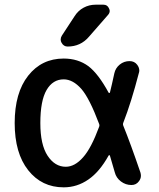

<svg xmlns="http://www.w3.org/2000/svg" viewBox="-20 -803 673 811"><path d="M398.4 -266.6Q401.4 -273.4 398.4 -280.3Q358.4 -386.7 324.2 -426.8Q288.1 -467.8 249 -467.8Q203.1 -467.8 176.8 -422.9Q150.4 -377.9 150.4 -283.2Q150.4 -191.4 181.2 -145Q211.9 -98.6 257.8 -98.6Q295.9 -98.6 331.1 -138.7Q365.2 -176.8 398.4 -266.6ZM501 -285.2Q498 -278.3 501 -271.5Q531.2 -197.3 573.2 -74.2Q575.2 -67.4 575.2 -60.5Q575.2 -48.8 567.4 -38.1Q555.7 -21.5 535.2 -21.5Q510.7 -21.5 490.7 -36.6Q470.7 -51.8 464.8 -75.2Q453.1 -115.2 444.3 -145.5Q444.3 -147.5 441.9 -147.5Q439.5 -147.5 438.5 -145.5Q400.4 -77.1 353.5 -44.9Q305.7 -11.7 249 -11.7Q156.2 -11.7 99.1 -84Q42 -156.2 42 -283.2Q42 -411.1 99.1 -483.4Q156.2 -555.7 249 -555.7Q309.6 -555.7 353.5 -523.4Q395.5 -491.2 438.5 -412.1Q439.5 -410.2 441.4 -410.2Q443.4 -410.2 444.3 -412.1Q453.1 -447.3 462.9 -493.2Q467.8 -515.6 485.8 -530.3Q503.9 -544.9 527.3 -544.9Q547.9 -544.9 559.6 -529.3Q568.4 -517.6 568.4 -504.9Q568.4 -500 566.4 -494.1Q534.2 -370.1 501 -285.2ZM294.9 -734.4Q309.6 -757.8 333 -770.5Q356.4 -783.2 383.8 -783.2H417Q433.6 -783.2 440.4 -767.6Q443.4 -761.7 443.4 -756.8Q443.4 -748 436.5 -740.2L355.5 -647.5Q320.3 -606.4 265.6 -606.4Q249 -606.4 240.2 -622.1Q236.3 -628.9 236.3 -635.7Q236.3 -644.5 241.2 -652.3Z"/></svg>

Font: Gen Jyuu Gothic Medium
Style: Regular
Weight: 500
Designer: [Source Han Sans]
Ryoko NISHIZUKA  (kana & ideographs); Paul D. Hunt (Latin, Greek & Cyrillic); Wenlong ZHANG  (bopomofo
Version: Version 1.002.20150607